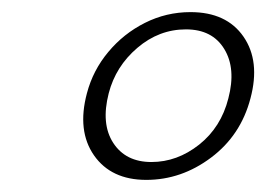

<svg xmlns="http://www.w3.org/2000/svg" viewBox="-20 -731 440 317"><path d="M294.5 -711Q354 -711 382 -670.5Q410 -630 393.5 -568.5Q377.5 -507.5 328.5 -470.8Q279.5 -434 221.5 -434Q163.5 -434 135.2 -474.5Q107 -515 123.5 -577Q133.5 -615 158.8 -645.2Q184 -675.5 219.2 -693.2Q254.5 -711 294.5 -711ZM287 -682.5Q242.5 -682.5 206.8 -652Q171 -621.5 159.5 -577Q146.5 -526.5 167 -495Q187.5 -463.5 230 -463.5Q272.5 -463.5 308.8 -492.2Q345 -521 357 -568.5Q370 -618 350.2 -650.2Q330.5 -682.5 287 -682.5Z"/></svg>

Font: Fraunces 72pt S050 Light
Style: Italic
Weight: 300
Italic angle: -16°
Version: Version 1.000; ttfautohint (v1.8.3)